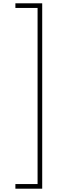

<svg xmlns="http://www.w3.org/2000/svg" viewBox="-20 -880 416 1160"><path d="M73 260H235V-860H73V-832H207V232H73Z"/></svg>

Font: Spartan Thin
Style: Regular
Weight: 100
Designer: Matt Bailey, Mirko Velimirovic
Foundry: Matt Bailey
Version: Version 1.003; ttfautohint (v1.8.3)